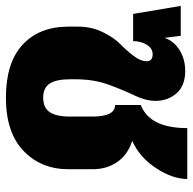

<svg xmlns="http://www.w3.org/2000/svg" viewBox="-27 -614 653 649"><g transform="rotate(90 299.5 -289.5)"><path d="M451 -410Q498 -395 522.5 -359.5Q547 -324 547 -276V-194Q547 -102 485 -42.5Q423 17 305 17Q187 17 126 -39.5Q65 -96 65 -194V-226Q65 -272 83.5 -310Q102 -348 123.5 -369Q145 -390 163.5 -414Q182 -438 182 -459Q182 -479 158 -479Q139 -479 126.5 -459.5Q114 -440 114 -413H22L-5 -574H96L103 -519Q113 -550 143.5 -569.5Q174 -589 215 -589Q265 -589 290.5 -559.5Q316 -530 316 -489Q316 -456 298 -418.5Q280 -381 261.5 -331Q243 -281 243 -218V-200Q243 -153 257.5 -131Q272 -109 305 -109Q339 -109 354 -131Q369 -153 369 -200V-275Q369 -352 330 -352V-439Q408 -469 408 -596H580Q580 -546 543 -490Q506 -434 451 -410Z"/></g></svg>

Font: FiraGO ExtraBold
Style: Regular
Weight: 800
Designer: bBox Type
Foundry: bBox Type GmbH
Version: Version 1.001;PS 001.001;hotconv 1.0.88;makeotf.lib2.5.64775